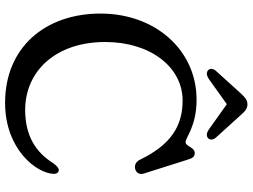

<svg xmlns="http://www.w3.org/2000/svg" viewBox="-136 -814 969 736"><g transform="rotate(90 348.0 -446.5)"><path d="M250 -760C258.5 -753 269.5 -754 282.5 -762.5L380 -832L477.5 -762.5C490.5 -754 501.5 -753 510 -760C516.5 -765.5 518.5 -778 508 -790L421.5 -885.5C407.5 -901 398 -911 380.5 -911C363 -911 353 -901 338.5 -885.5L252 -790C241.5 -778 243.5 -765.5 250 -760ZM635.5 -187.5C627 -189.5 618 -182.5 606.5 -167.5C563.5 -97 497.5 -59 402 -59C255 -59 141.5 -174 141.5 -366C141.5 -538 237 -662.5 366 -662.5C462.5 -662.5 534.5 -618.5 592 -500.5C599 -485 611 -478.5 624 -480C641 -481.5 651.5 -496 646 -513L592.5 -682C587 -701 581 -709 566.5 -709C545 -709 542 -674 525.5 -674C506 -674 465.5 -716 362.5 -716C173.5 -716 32.5 -559 32.5 -348C32.5 -135 163 18 374.5 18C551.5 18 645.5 -101.5 647 -169.5C647 -179 642.5 -186 635.5 -187.5Z"/></g></svg>

Font: dr Title
Style: Regular
Weight: 400
Version: Version 1.000;hotconv 1.0.109;makeotfexe 2.5.65596